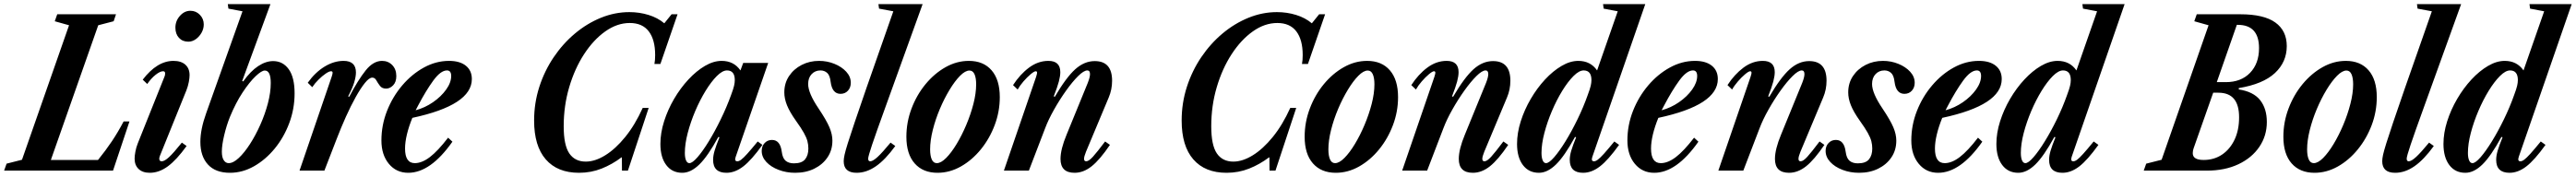

<svg xmlns="http://www.w3.org/2000/svg" viewBox="-75 -831 12534 862"><path d="M-55 0 -43 -34 32 -53 261 -708 191.5 -727.5 203.5 -761.5H489.5L478 -727.5L403 -708L172.5 -52H402Q440 -99 469.8 -143.5Q499.5 -188 526.5 -239.5H555L475 0Z M841.5 -628Q813 -628 795.8 -646.8Q778.5 -665.5 778.5 -696.5Q778.5 -729 800.5 -753.8Q822.5 -778.5 851.5 -778.5Q878.5 -778.5 897.5 -759Q916.5 -739.5 916.5 -712Q916.5 -691 905.8 -671.8Q895 -652.5 877.8 -640.2Q860.5 -628 841.5 -628ZM654 10.5Q619 10.5 599.5 -8Q580 -26.5 580 -58.5Q580 -72 583.8 -92.5Q587.5 -113 595.5 -133L724.5 -455.5Q727.5 -462.5 728 -466.8Q728.5 -471 728.5 -474Q728.5 -484 718.5 -484Q704 -484 682.2 -466.8Q660.5 -449.5 641.5 -422L619.5 -443Q689.5 -534.5 769 -534.5Q806.5 -534.5 827 -516Q847.5 -497.5 847.5 -465Q847.5 -452 843.8 -431.8Q840 -411.5 832 -391L703.5 -73Q701 -66.5 700.5 -63.5Q700 -60.5 700 -58Q700 -45.5 712 -45.5Q725.5 -45.5 747.2 -65.5Q769 -85.5 810 -136.5L833 -120Q784.5 -52.5 741.8 -21Q699 10.5 654 10.5Z M1044 10.5Q973.5 10.5 936.8 -29.8Q900 -70 900 -140Q900 -201 928 -279L1105 -776L1036.5 -789L1033.5 -811H1241L1103.5 -436.5L1108.5 -434.5Q1144.5 -485 1181.5 -509.2Q1218.5 -533.5 1254 -533.5Q1301.5 -533.5 1330 -493.8Q1358.5 -454 1358.5 -376.5Q1358.5 -301 1332.5 -231.5Q1306.5 -162 1261.8 -107.5Q1217 -53 1160.8 -21.2Q1104.5 10.5 1044 10.5ZM1038 -36.5Q1060 -36.5 1087 -61.8Q1114 -87 1141.2 -129.2Q1168.5 -171.5 1191.5 -223Q1214.5 -274.5 1228.5 -327.5Q1242.5 -380.5 1242.5 -426.5Q1242.5 -487.5 1213.5 -487.5Q1198 -487.5 1168.8 -459.8Q1139.5 -432 1106 -381.5Q1072.5 -331 1044 -262Q1027 -219.5 1015.8 -171.8Q1004.5 -124 1004.5 -92.5Q1004.5 -65 1013.8 -50.8Q1023 -36.5 1038 -36.5Z M1382.5 0 1538.5 -456Q1543.5 -470.5 1543.5 -476.5Q1543.5 -484 1536 -484Q1526.5 -484 1509.8 -472.5Q1493 -461 1475 -443.2Q1457 -425.5 1444.5 -406.5L1422.5 -428Q1458.5 -478.5 1504.2 -506.5Q1550 -534.5 1597 -534.5Q1657 -534.5 1657 -478Q1657 -458 1648.5 -429.5Q1640 -401 1619 -361.5L1624.5 -360Q1667.5 -442 1704.5 -488.2Q1741.5 -534.5 1784 -534.5Q1814 -534.5 1833.8 -514Q1853.5 -493.5 1853.5 -460.5Q1853.5 -431.5 1838 -415.5Q1822.5 -399.5 1803.5 -399.5Q1784 -399.5 1773.8 -413Q1763.5 -426.5 1756.2 -439.8Q1749 -453 1736.5 -453Q1721.5 -453 1700.8 -427.2Q1680 -401.5 1656 -358.5Q1632 -315.5 1608.2 -262.5Q1584.5 -209.5 1563.5 -155L1503.5 0Z M1911.5 10.5Q1853.5 10.5 1817.2 -33.2Q1781 -77 1781 -147Q1781 -221.5 1808.2 -290.8Q1835.5 -360 1882.2 -415Q1929 -470 1987.8 -502.2Q2046.5 -534.5 2110 -534.5Q2162.5 -534.5 2191.8 -511Q2221 -487.5 2221 -446Q2221 -319 1931.5 -257Q1914.5 -215.5 1905.2 -177Q1896 -138.5 1896 -107.5Q1896 -36.5 1943.5 -36.5Q1978 -36.5 2016.8 -66Q2055.5 -95.5 2105.5 -160.5L2126.5 -141Q2020 10.5 1911.5 10.5ZM1947.5 -294Q1992.5 -306 2032 -333.2Q2071.5 -360.5 2096 -394.8Q2120.5 -429 2120.5 -461Q2120.5 -488 2100 -488Q2069.5 -488 2033.5 -438.8Q1997.5 -389.5 1959 -316Z M2742.5 10.5Q2637.5 10.5 2580.8 -54.8Q2524 -120 2524 -244Q2524 -329 2549.2 -407.5Q2574.5 -486 2619.2 -552.2Q2664 -618.5 2722.8 -667.8Q2781.5 -717 2849.2 -744.5Q2917 -772 2987.5 -772Q3036.5 -772 3081 -758.2Q3125.5 -744.5 3157.5 -717.5L3193 -761.5H3222L3138.5 -519.5H3109.5Q3113 -537.5 3113 -563Q3113 -637.5 3082 -678.2Q3051 -719 2989.5 -719Q2928 -719 2870.5 -678.2Q2813 -637.5 2767.2 -567.2Q2721.5 -497 2694.8 -406.5Q2668 -316 2668 -216Q2668 -124 2695.2 -84Q2722.5 -44 2775.5 -44Q2820.5 -44 2870.2 -74.8Q2920 -105.5 2967.5 -164Q3015 -222.5 3052.5 -305.5H3081.5L2980.5 0H2951.5L2951 -64.5H2949Q2904 -30.5 2852.5 -10Q2801 10.5 2742.5 10.5Z M3245 10.5Q3195.5 10.5 3167 -27.2Q3138.5 -65 3138.5 -130Q3138.5 -183.5 3156.5 -240.2Q3174.5 -297 3205.2 -349.5Q3236 -402 3274.8 -443.8Q3313.5 -485.5 3355.2 -510Q3397 -534.5 3436.5 -534.5Q3496 -534.5 3528 -488L3541.5 -524.5H3663L3505 -67.5Q3497 -45.5 3513 -45.5Q3521 -45.5 3531.8 -53.5Q3542.5 -61.5 3561.2 -82.2Q3580 -103 3612 -142L3635 -125.5Q3582 -51.5 3541.8 -20.5Q3501.5 10.5 3460 10.5Q3395 10.5 3395 -52.5Q3395 -73 3402.5 -98Q3410 -123 3426 -162.5L3420.5 -164Q3369.5 -70.5 3328 -30Q3286.5 10.5 3245 10.5ZM3279.5 -36.5Q3294 -36.5 3319.2 -65.5Q3344.5 -94.5 3374 -142.8Q3403.5 -191 3432.2 -250Q3461 -309 3482.5 -368.5Q3493.5 -398 3497 -413.2Q3500.5 -428.5 3500.5 -441Q3500.5 -488 3462.5 -488Q3440.5 -488 3413.2 -460.8Q3386 -433.5 3358.5 -388.8Q3331 -344 3308.2 -290.5Q3285.5 -237 3271.5 -183.5Q3257.5 -130 3257.5 -86.5Q3257.5 -63.5 3263.2 -50Q3269 -36.5 3279.5 -36.5Z M3794.5 10.5Q3751 10.5 3713.8 -3.8Q3676.5 -18 3654 -42.2Q3631.5 -66.5 3631.5 -96Q3631.5 -119.5 3645.8 -134.5Q3660 -149.5 3681.5 -149.5Q3721.5 -149.5 3729 -92.5Q3733 -60.5 3748 -48Q3763 -35.5 3788.5 -35.5Q3826.5 -35.5 3842.5 -55Q3858.5 -74.5 3858.5 -107.5Q3858.5 -126 3854 -143.5Q3849.5 -161 3836.5 -184.2Q3823.5 -207.5 3798 -243Q3767.5 -286 3754.5 -318.5Q3741.5 -351 3741.5 -381Q3741.5 -426 3764.5 -460.5Q3787.5 -495 3826 -514.8Q3864.5 -534.5 3910.5 -534.5Q3950 -534.5 3985.2 -520.2Q4020.5 -506 4042.8 -481.8Q4065 -457.5 4065 -428Q4065 -404.5 4051 -389.2Q4037 -374 4015 -374Q3974.5 -374 3967 -432Q3963.5 -464 3950 -476Q3936.5 -488 3917.5 -488Q3891.5 -488 3874.5 -470Q3857.5 -452 3857.5 -422Q3857.5 -377.5 3908 -303Q3946.5 -245.5 3961 -211.2Q3975.5 -177 3975.5 -146Q3975.5 -100 3951.8 -64.8Q3928 -29.5 3887.2 -9.5Q3846.5 10.5 3794.5 10.5Z M4093.5 10.5Q4030.5 10.5 4030.5 -46Q4030.5 -58.5 4034.8 -77.8Q4039 -97 4050.5 -133.8Q4062 -170.5 4083.8 -235Q4105.5 -299.5 4141 -402L4272 -776L4202.5 -789L4199.5 -811H4414.5L4233 -308Q4187.5 -182.5 4168.5 -125.8Q4149.5 -69 4149.5 -58.5Q4149.5 -45.5 4159.5 -45.5Q4172.5 -45.5 4195.8 -67Q4219 -88.5 4258.5 -136.5L4281.5 -120Q4233 -53 4187 -21.2Q4141 10.5 4093.5 10.5Z M4487 10.5Q4416 10.5 4375.8 -35.2Q4335.5 -81 4335.5 -165Q4335.5 -236 4360.5 -302.2Q4385.5 -368.5 4428.5 -420.8Q4471.5 -473 4526 -503.8Q4580.5 -534.5 4639.5 -534.5Q4710.5 -534.5 4750.2 -488.5Q4790 -442.5 4790 -358Q4790 -287.5 4765.2 -221.8Q4740.5 -156 4697.8 -103.5Q4655 -51 4600.5 -20.2Q4546 10.5 4487 10.5ZM4483.5 -36.5Q4504 -36.5 4529.2 -62Q4554.5 -87.5 4580 -129.8Q4605.5 -172 4627 -223Q4648.5 -274 4661.8 -325.5Q4675 -377 4675 -420.5Q4675 -451.5 4667 -469.5Q4659 -487.5 4642.5 -487.5Q4622 -487.5 4596.8 -462Q4571.5 -436.5 4545.8 -394Q4520 -351.5 4498.5 -300.8Q4477 -250 4464 -198.2Q4451 -146.5 4451 -103.5Q4451 -72.5 4459 -54.5Q4467 -36.5 4483.5 -36.5Z M5154 10.5Q5085.5 10.5 5085.5 -57Q5085.5 -104 5115 -175L5218 -427Q5229 -455 5229 -470Q5229 -488 5216 -488Q5199 -488 5171.2 -460.5Q5143.5 -433 5112.5 -389.5Q5081.5 -346 5054 -297.2Q5026.5 -248.5 5010.5 -206L4931.5 0H4810L4966.5 -456Q4969 -464.5 4970.2 -469Q4971.5 -473.5 4971.5 -476.5Q4971.5 -484 4965 -484Q4957.5 -484 4940.2 -469.5Q4923 -455 4905.2 -434.5Q4887.5 -414 4877 -395L4854.5 -416.5Q4888.5 -469 4932.5 -501.8Q4976.5 -534.5 5026.5 -534.5Q5084.5 -534.5 5084.5 -479.5Q5084.5 -461 5077.5 -434.2Q5070.5 -407.5 5052.5 -361.5L5058 -360Q5113 -454 5157.2 -493.8Q5201.5 -533.5 5252 -533.5Q5336.5 -533.5 5336.5 -438Q5336.5 -394.5 5320 -356L5209.5 -92Q5200 -68.5 5200 -57.5Q5200 -45.5 5210.5 -45.5Q5223 -45.5 5243 -67.5Q5263 -89.5 5302.5 -142L5326 -125.5Q5277 -53 5237 -21.2Q5197 10.5 5154 10.5Z M5893.5 10.5Q5788.5 10.5 5731.8 -54.8Q5675 -120 5675 -244Q5675 -329 5700.2 -407.5Q5725.5 -486 5770.2 -552.2Q5815 -618.5 5873.8 -667.8Q5932.5 -717 6000.2 -744.5Q6068 -772 6138.5 -772Q6187.5 -772 6232 -758.2Q6276.5 -744.5 6308.5 -717.5L6344 -761.5H6373L6289.5 -519.5H6260.5Q6264 -537.5 6264 -563Q6264 -637.5 6233 -678.2Q6202 -719 6140.5 -719Q6079 -719 6021.5 -678.2Q5964 -637.5 5918.2 -567.2Q5872.5 -497 5845.8 -406.5Q5819 -316 5819 -216Q5819 -124 5846.2 -84Q5873.5 -44 5926.5 -44Q5971.5 -44 6021.2 -74.8Q6071 -105.5 6118.5 -164Q6166 -222.5 6203.5 -305.5H6232.5L6131.5 0H6102.5L6102 -64.5H6100Q6055 -30.5 6003.5 -10Q5952 10.5 5893.5 10.5Z M6425 10.5Q6354 10.5 6313.8 -35.2Q6273.5 -81 6273.5 -165Q6273.5 -236 6298.5 -302.2Q6323.5 -368.5 6366.5 -420.8Q6409.5 -473 6464 -503.8Q6518.5 -534.5 6577.5 -534.5Q6648.5 -534.5 6688.2 -488.5Q6728 -442.5 6728 -358Q6728 -287.5 6703.2 -221.8Q6678.5 -156 6635.8 -103.5Q6593 -51 6538.5 -20.2Q6484 10.5 6425 10.5ZM6421.5 -36.5Q6442 -36.5 6467.2 -62Q6492.5 -87.5 6518 -129.8Q6543.5 -172 6565 -223Q6586.5 -274 6599.8 -325.5Q6613 -377 6613 -420.5Q6613 -451.5 6605 -469.5Q6597 -487.5 6580.5 -487.5Q6560 -487.5 6534.8 -462Q6509.5 -436.5 6483.8 -394Q6458 -351.5 6436.5 -300.8Q6415 -250 6402 -198.2Q6389 -146.5 6389 -103.5Q6389 -72.5 6397 -54.5Q6405 -36.5 6421.5 -36.5Z M7092 10.5Q7023.5 10.5 7023.5 -57Q7023.5 -104 7053 -175L7156 -427Q7167 -455 7167 -470Q7167 -488 7154 -488Q7137 -488 7109.2 -460.5Q7081.5 -433 7050.5 -389.5Q7019.5 -346 6992 -297.2Q6964.5 -248.5 6948.5 -206L6869.5 0H6748L6904.5 -456Q6907 -464.5 6908.2 -469Q6909.5 -473.5 6909.5 -476.5Q6909.5 -484 6903 -484Q6895.5 -484 6878.2 -469.5Q6861 -455 6843.2 -434.5Q6825.5 -414 6815 -395L6792.5 -416.5Q6826.5 -469 6870.5 -501.8Q6914.5 -534.5 6964.5 -534.5Q7022.5 -534.5 7022.5 -479.5Q7022.5 -461 7015.5 -434.2Q7008.5 -407.5 6990.5 -361.5L6996 -360Q7051 -454 7095.2 -493.8Q7139.5 -533.5 7190 -533.5Q7274.5 -533.5 7274.5 -438Q7274.5 -394.5 7258 -356L7147.5 -92Q7138 -68.5 7138 -57.5Q7138 -45.5 7148.5 -45.5Q7161 -45.5 7181 -67.5Q7201 -89.5 7240.5 -142L7264 -125.5Q7215 -53 7175 -21.2Q7135 10.5 7092 10.5Z M7413.5 10.5Q7364 10.5 7335.5 -27.2Q7307 -65 7307 -130Q7307 -183.5 7325 -240.2Q7343 -297 7373.8 -349.5Q7404.5 -402 7443.2 -443.8Q7482 -485.5 7523.8 -510Q7565.5 -534.5 7605 -534.5Q7664.5 -534.5 7696.5 -488L7797 -776L7728.5 -789L7725.5 -811H7931L7673.5 -67.5Q7666 -45.5 7681.5 -45.5Q7689.5 -45.5 7700.2 -53.5Q7711 -61.5 7729.8 -82.2Q7748.5 -103 7780.5 -142L7803.5 -125.5Q7750.5 -51.5 7710.2 -20.5Q7670 10.5 7628.5 10.5Q7563.5 10.5 7563.5 -52.5Q7563.5 -73 7571 -98Q7578.5 -123 7594.5 -162.5L7589 -164Q7538 -70.5 7496.5 -30Q7455 10.5 7413.5 10.5ZM7448 -36.5Q7462.5 -36.5 7487.8 -65.5Q7513 -94.5 7542.8 -142.8Q7572.5 -191 7601.2 -250Q7630 -309 7651 -368.5Q7662 -398 7665.5 -413.2Q7669 -428.5 7669 -441Q7669 -488 7631 -488Q7609 -488 7581.8 -460.8Q7554.5 -433.5 7527 -388.8Q7499.5 -344 7476.8 -290.5Q7454 -237 7440 -183.5Q7426 -130 7426 -86.5Q7426 -63.5 7431.8 -50Q7437.5 -36.5 7448 -36.5Z M7974.5 10.5Q7916.5 10.5 7880.2 -33.2Q7844 -77 7844 -147Q7844 -221.5 7871.2 -290.8Q7898.5 -360 7945.2 -415Q7992 -470 8050.8 -502.2Q8109.5 -534.5 8173 -534.5Q8225.5 -534.5 8254.8 -511Q8284 -487.5 8284 -446Q8284 -319 7994.5 -257Q7977.5 -215.5 7968.2 -177Q7959 -138.5 7959 -107.5Q7959 -36.5 8006.5 -36.5Q8041 -36.5 8079.8 -66Q8118.5 -95.5 8168.5 -160.5L8189.5 -141Q8083 10.5 7974.5 10.5ZM8010.5 -294Q8055.5 -306 8095 -333.2Q8134.5 -360.5 8159 -394.8Q8183.5 -429 8183.5 -461Q8183.5 -488 8163 -488Q8132.5 -488 8096.5 -438.8Q8060.5 -389.5 8022 -316Z M8630.5 10.5Q8562 10.5 8562 -57Q8562 -104 8591.5 -175L8694.5 -427Q8705.5 -455 8705.5 -470Q8705.5 -488 8692.5 -488Q8675.5 -488 8647.8 -460.5Q8620 -433 8589 -389.5Q8558 -346 8530.5 -297.2Q8503 -248.5 8487 -206L8408 0H8286.5L8443 -456Q8445.5 -464.5 8446.8 -469Q8448 -473.5 8448 -476.5Q8448 -484 8441.5 -484Q8434 -484 8416.8 -469.5Q8399.5 -455 8381.8 -434.5Q8364 -414 8353.5 -395L8331 -416.5Q8365 -469 8409 -501.8Q8453 -534.5 8503 -534.5Q8561 -534.5 8561 -479.5Q8561 -461 8554 -434.2Q8547 -407.5 8529 -361.5L8534.5 -360Q8589.5 -454 8633.8 -493.8Q8678 -533.5 8728.5 -533.5Q8813 -533.5 8813 -438Q8813 -394.5 8796.5 -356L8686 -92Q8676.5 -68.5 8676.5 -57.5Q8676.5 -45.5 8687 -45.5Q8699.5 -45.5 8719.5 -67.5Q8739.5 -89.5 8779 -142L8802.5 -125.5Q8753.5 -53 8713.5 -21.2Q8673.5 10.5 8630.5 10.5Z M8971.5 10.5Q8928 10.5 8890.8 -3.8Q8853.5 -18 8831 -42.2Q8808.5 -66.5 8808.5 -96Q8808.5 -119.5 8822.8 -134.5Q8837 -149.5 8858.5 -149.5Q8898.5 -149.5 8906 -92.5Q8910 -60.5 8925 -48Q8940 -35.5 8965.5 -35.5Q9003.5 -35.5 9019.5 -55Q9035.5 -74.5 9035.5 -107.5Q9035.5 -126 9031 -143.5Q9026.5 -161 9013.5 -184.2Q9000.5 -207.5 8975 -243Q8944.5 -286 8931.5 -318.5Q8918.5 -351 8918.5 -381Q8918.5 -426 8941.5 -460.5Q8964.5 -495 9003 -514.8Q9041.5 -534.5 9087.5 -534.5Q9127 -534.5 9162.2 -520.2Q9197.5 -506 9219.8 -481.8Q9242 -457.5 9242 -428Q9242 -404.5 9228 -389.2Q9214 -374 9192 -374Q9151.5 -374 9144 -432Q9140.5 -464 9127 -476Q9113.5 -488 9094.5 -488Q9068.5 -488 9051.5 -470Q9034.5 -452 9034.5 -422Q9034.5 -377.5 9085 -303Q9123.5 -245.5 9138 -211.2Q9152.5 -177 9152.5 -146Q9152.5 -100 9128.8 -64.8Q9105 -29.5 9064.2 -9.5Q9023.5 10.5 8971.5 10.5Z M9356 10.5Q9298 10.5 9261.8 -33.2Q9225.5 -77 9225.5 -147Q9225.5 -221.5 9252.8 -290.8Q9280 -360 9326.8 -415Q9373.5 -470 9432.2 -502.2Q9491 -534.5 9554.5 -534.5Q9607 -534.5 9636.2 -511Q9665.5 -487.5 9665.5 -446Q9665.5 -319 9376 -257Q9359 -215.5 9349.8 -177Q9340.5 -138.5 9340.5 -107.5Q9340.5 -36.5 9388 -36.5Q9422.5 -36.5 9461.2 -66Q9500 -95.5 9550 -160.5L9571 -141Q9464.5 10.5 9356 10.5ZM9392 -294Q9437 -306 9476.5 -333.2Q9516 -360.5 9540.5 -394.8Q9565 -429 9565 -461Q9565 -488 9544.5 -488Q9514 -488 9478 -438.8Q9442 -389.5 9403.5 -316Z M9746 10.5Q9696.5 10.5 9668 -27.2Q9639.5 -65 9639.5 -130Q9639.5 -183.5 9657.5 -240.2Q9675.5 -297 9706.2 -349.5Q9737 -402 9775.8 -443.8Q9814.5 -485.5 9856.2 -510Q9898 -534.5 9937.5 -534.5Q9997 -534.5 10029 -488L10129.5 -776L10061 -789L10058 -811H10263.5L10006 -67.5Q9998.5 -45.5 10014 -45.5Q10022 -45.5 10032.8 -53.5Q10043.5 -61.5 10062.2 -82.2Q10081 -103 10113 -142L10136 -125.5Q10083 -51.5 10042.8 -20.5Q10002.5 10.5 9961 10.5Q9896 10.5 9896 -52.5Q9896 -73 9903.5 -98Q9911 -123 9927 -162.5L9921.5 -164Q9870.5 -70.5 9829 -30Q9787.5 10.5 9746 10.5ZM9780.5 -36.5Q9795 -36.5 9820.2 -65.5Q9845.5 -94.5 9875.2 -142.8Q9905 -191 9933.8 -250Q9962.5 -309 9983.5 -368.5Q9994.5 -398 9998 -413.2Q10001.5 -428.5 10001.5 -441Q10001.5 -488 9963.5 -488Q9941.5 -488 9914.2 -460.8Q9887 -433.5 9859.5 -388.8Q9832 -344 9809.2 -290.5Q9786.5 -237 9772.5 -183.5Q9758.5 -130 9758.5 -86.5Q9758.5 -63.5 9764.2 -50Q9770 -36.5 9780.5 -36.5Z M10356.5 0 10368.5 -34 10443.5 -53 10672 -708 10602.5 -727.5 10614.5 -761.5H10826.5Q10941 -761.5 10996.8 -721.5Q11052.5 -681.5 11052.5 -606.5Q11052.5 -529 10994.8 -475.2Q10937 -421.5 10819 -402V-395.5Q10890.5 -384.5 10923 -343.2Q10955.5 -302 10955.5 -237Q10955.5 -169.5 10919 -115.8Q10882.5 -62 10816.8 -31Q10751 0 10663 0ZM10712 -431H10756Q10830 -431 10873.8 -476.2Q10917.5 -521.5 10917.5 -596.5Q10917.5 -710 10814 -710H10809.5ZM10648 -52Q10699 -52 10737.8 -78.2Q10776.5 -104.5 10798.5 -151Q10820.5 -197.5 10820.5 -259Q10821 -379.5 10720 -379.5H10694.5L10600 -111Q10597 -102.5 10596 -96Q10595 -89.5 10595 -85Q10595 -52 10648 -52Z M11187.5 10.5Q11116.5 10.5 11076.2 -35.2Q11036 -81 11036 -165Q11036 -236 11061 -302.2Q11086 -368.5 11129 -420.8Q11172 -473 11226.5 -503.8Q11281 -534.5 11340 -534.5Q11411 -534.5 11450.8 -488.5Q11490.5 -442.5 11490.5 -358Q11490.5 -287.5 11465.8 -221.8Q11441 -156 11398.2 -103.5Q11355.5 -51 11301 -20.2Q11246.5 10.5 11187.5 10.5ZM11184 -36.5Q11204.5 -36.5 11229.8 -62Q11255 -87.5 11280.5 -129.8Q11306 -172 11327.5 -223Q11349 -274 11362.2 -325.5Q11375.5 -377 11375.5 -420.5Q11375.5 -451.5 11367.5 -469.5Q11359.5 -487.5 11343 -487.5Q11322.5 -487.5 11297.2 -462Q11272 -436.5 11246.2 -394Q11220.5 -351.5 11199 -300.8Q11177.5 -250 11164.5 -198.2Q11151.5 -146.5 11151.5 -103.5Q11151.5 -72.5 11159.5 -54.5Q11167.5 -36.5 11184 -36.5Z M11580 10.5Q11517 10.5 11517 -46Q11517 -58.5 11521.2 -77.8Q11525.5 -97 11537 -133.8Q11548.5 -170.5 11570.2 -235Q11592 -299.5 11627.5 -402L11758.5 -776L11689 -789L11686 -811H11901L11719.5 -308Q11674 -182.5 11655 -125.8Q11636 -69 11636 -58.5Q11636 -45.5 11646 -45.5Q11659 -45.5 11682.2 -67Q11705.5 -88.5 11745 -136.5L11768 -120Q11719.5 -53 11673.5 -21.2Q11627.5 10.5 11580 10.5Z M11921.5 10.5Q11872 10.5 11843.5 -27.2Q11815 -65 11815 -130Q11815 -183.5 11833 -240.2Q11851 -297 11881.8 -349.5Q11912.5 -402 11951.2 -443.8Q11990 -485.5 12031.8 -510Q12073.5 -534.5 12113 -534.5Q12172.5 -534.5 12204.5 -488L12305 -776L12236.5 -789L12233.5 -811H12439L12181.5 -67.5Q12174 -45.5 12189.5 -45.5Q12197.5 -45.5 12208.2 -53.5Q12219 -61.5 12237.8 -82.2Q12256.5 -103 12288.5 -142L12311.5 -125.5Q12258.5 -51.5 12218.2 -20.5Q12178 10.5 12136.5 10.5Q12071.5 10.5 12071.5 -52.5Q12071.5 -73 12079 -98Q12086.5 -123 12102.5 -162.5L12097 -164Q12046 -70.5 12004.5 -30Q11963 10.5 11921.5 10.5ZM11956 -36.5Q11970.5 -36.5 11995.8 -65.5Q12021 -94.5 12050.8 -142.8Q12080.5 -191 12109.2 -250Q12138 -309 12159 -368.5Q12170 -398 12173.5 -413.2Q12177 -428.5 12177 -441Q12177 -488 12139 -488Q12117 -488 12089.8 -460.8Q12062.5 -433.5 12035 -388.8Q12007.5 -344 11984.8 -290.5Q11962 -237 11948 -183.5Q11934 -130 11934 -86.5Q11934 -63.5 11939.8 -50Q11945.5 -36.5 11956 -36.5Z"/></svg>

Font: Libre Caslon Condensed Bold
Style: Italic
Weight: 700
Italic angle: -22.583°
Designer: Pablo Impallari, Rodrigo Fuenzalida, Katja Schimmel, Ertekin Erdin
Foundry: Pablo Impallari, Rodrigo Fuenzalida
Version: Version 2.000; ttfautohint (v1.8.4.7-5d5b);gftools[0.9.33]